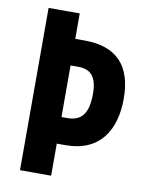

<svg xmlns="http://www.w3.org/2000/svg" viewBox="-82 -773 638 832"><g transform="rotate(10 237.5 -357.0)"><path d="M453 -383C453 -526 385 -602 243 -602H201V-714H64V0H201V-141H240C389 -141 453 -243 453 -383ZM227 -258H201V-485H236C292 -485 318 -452 318 -381C318 -294 289 -258 227 -258Z"/></g></svg>

Font: Noto Sans Armenian ExtraCondensed
Style: Regular
Weight: 400
Width: 2
Designer: Monotype Design Team
Foundry: Monotype Imaging Inc.
Version: Version 2.008